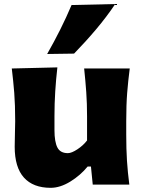

<svg xmlns="http://www.w3.org/2000/svg" viewBox="-20 -902 700 938"><path d="M227.5 15.6Q142.1 15.6 96.9 -34.4Q51.8 -84.5 51.8 -185.1Q51.8 -222.7 53 -250.7Q54.2 -278.8 54.2 -309.6Q54.2 -390.1 49.6 -448.5Q44.9 -506.8 37.6 -567.4L260.3 -572.8Q253.4 -512.7 249.8 -454.6Q246.1 -396.5 246.1 -334V-266.1Q246.1 -209.5 260.3 -181.6Q274.4 -153.8 311.5 -153.8Q329.6 -153.8 358.2 -172.6Q386.7 -191.4 405.3 -215.8V-334Q405.3 -396.5 401.4 -451.7Q397.5 -506.8 391.1 -567.4H613.8Q606 -506.8 601.3 -448.5Q596.7 -390.1 596.7 -309.6V-244.6Q596.7 -173.8 600.3 -116.9Q604 -60.1 611.8 0H433.1L424.3 -88.4H408.2Q373 -45.4 323.5 -14.9Q273.9 15.6 227.5 15.6ZM210.4 -638.2Q244.6 -698.2 274.4 -757.8Q304.2 -817.4 329.6 -877.4L543 -882.3Q501 -819.8 449.7 -759Q398.4 -698.2 341.8 -640.1Z"/></svg>

Font: Pinar-FD ExtraBold
Style: Regular
Weight: 800
Designer: Amin Abedi
Version: Version 3.000